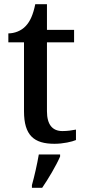

<svg xmlns="http://www.w3.org/2000/svg" viewBox="-20 -679 407 920"><path d="M241 10C283 10 326 0 344 -8V-58C323 -54 303 -51 279 -51C232 -51 205 -81 205 -146V-476H335V-536H205V-659H149C139 -610 125 -577 103 -554C82 -531 49 -519 20 -519V-476H95V-146C95 -30 143 10 241 10ZM133 208V221H182C211 179 250 113 268 71V61H166C158 108 145 165 133 208Z"/></svg>

Font: Noto Serif Medium
Style: Regular
Weight: 500
Designer: Monotype Design Team
Foundry: Monotype Imaging Inc.
Version: Version 2.013